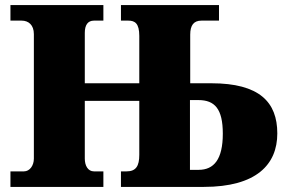

<svg xmlns="http://www.w3.org/2000/svg" viewBox="-20 -734 1117 754"><path d="M386 0V-61H349C325 -61 313 -84 313 -111V-338H527V-126C527 -82 514 -61 477 -61H455V0H780C987 0 1069 -88 1069 -210C1069 -333 999 -407 810 -407H727V-598C727 -635 741 -653 771 -653H840V-714H455V-653H484C510 -653 527 -642 527 -593V-407H313V-605C313 -636 325 -653 349 -653H386V-714H21V-653H65C92 -653 113 -636 113 -600V-111C113 -84 97 -61 74 -61H21V0ZM726 -67V-341H759C823 -341 855 -307 855 -209C855 -108 820 -67 760 -67Z"/></svg>

Font: UArctic Serif Black
Style: Regular
Weight: 900
Designer: Customization by Puisto advertising & original work Monotype Design Team
Foundry: Monotype Imaging Inc.
Version: Version 2.004